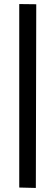

<svg xmlns="http://www.w3.org/2000/svg" viewBox="-20 -775 269 948"><path d="M75 151V-755L159 -754L157 153Z"/></svg>

Font: Ekushey Kolom
Style: Bold
Weight: 700
Designer: Al Mamun Sumon
Foundry: Al Mamun Sumon
Version: Version 1.0